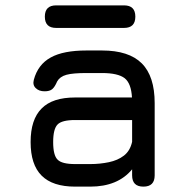

<svg xmlns="http://www.w3.org/2000/svg" viewBox="-20 -695 690 715"><path d="M316 0C316 0 316 0 316 0C384.5 0 436.5 -21.5 472 -64.5C472 -64.5 472 -42 472 -42C472 -42 472 -42 472 -42C472 -14 486 0 514 0C514 0 514 0 514 0C542 0 556 -14 556 -42C556 -42 556 -311 556 -311C556 -311 556 -311 556 -311C556 -377.5 540 -427 508 -459C476 -491 426.5 -507 360 -507C360 -507 302 -507 302 -507C302 -507 302 -507 302 -507C245 -507 200.5 -498.5 169 -481C137 -463.5 116 -435.5 106 -398C106 -398 106 -398 106 -398C102.5 -385 105 -374.5 113 -367C121 -359 132 -355 146 -355C146 -355 146 -355 146 -355C158.5 -355 168 -357.5 174.5 -363C181 -368.5 187 -378 193 -392C193 -392 193 -392 193 -392C199.5 -403.5 211 -412 227.5 -416.5C244 -421 268.5 -423 302 -423C302 -423 360 -423 360 -423C360 -423 360 -423 360 -423C399.5 -423 427.5 -416.5 444 -404C460.5 -391 469.5 -367 471.5 -332C471.5 -332 260 -332 260 -332C260 -332 260 -332 260 -332C203.5 -332 162 -318.5 135 -291C107.5 -263.5 94 -222 94 -166C94 -166 94 -166 94 -166C94 -110 107.5 -68.5 135 -41C162.5 -13.5 204 0 260 0C260 0 316 0 316 0ZM260 -84C227 -84 205 -89.5 194.5 -100.5C183.5 -111 178 -133 178 -166C178 -166 178 -166 178 -166C178 -198.5 183.5 -220.5 194.5 -231.5C205 -242.5 227 -248 260 -248C260 -248 472 -248 472 -248C472 -248 472 -167 472 -167C472 -167 472 -167 472 -167C467 -144.5 457 -127.5 441.5 -115.5C426 -103.5 407 -95.5 385.5 -91C364 -86.5 340.5 -84 316 -84C316 -84 260 -84 260 -84C260 -84 260 -84 260 -84ZM442 -591C442 -591 442 -591 442 -591C470 -591 484 -605 484 -633C484 -633 484 -633 484 -633C484 -661 470 -675 442 -675C442 -675 189 -675 189 -675C189 -675 189 -675 189 -675C161 -675 147 -661 147 -633C147 -633 147 -633 147 -633C147 -605 161 -591 189 -591C189 -591 442 -591 442 -591Z"/></svg>

Font: Jura-Fortis-Bold
Style: Bold
Weight: 500
Designer: Daniel Johnson, Alexei Vanyashin, Mirko Velimirovic
Foundry: Daniel Johnson
Version: ""